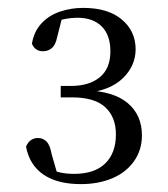

<svg xmlns="http://www.w3.org/2000/svg" viewBox="-20 -920 425 487"><path d="M185 -453Q126 -453 90.5 -477Q55 -501 46 -548Q51 -560 59 -565Q67 -570 76 -570Q89 -570 98 -561Q107 -552 111 -529L128 -470L101 -492Q117 -486 132.5 -482.5Q148 -479 168 -479Q220 -479 247 -505.5Q274 -532 274 -579Q274 -623 247 -648Q220 -673 163 -673H134V-702H160Q206 -702 233 -724Q260 -746 260 -790Q260 -831 238 -853Q216 -875 176 -875Q161 -875 145.5 -872Q130 -869 111 -862L139 -881L125 -826Q121 -806 111.5 -798Q102 -790 89 -790Q69 -790 61 -809Q66 -840 85 -860.5Q104 -881 132 -890.5Q160 -900 191 -900Q254 -900 289 -870.5Q324 -841 324 -795Q324 -753 291.5 -721.5Q259 -690 197 -684L195 -691Q268 -689 304 -658.5Q340 -628 340 -577Q340 -539 319.5 -510.5Q299 -482 264 -467.5Q229 -453 185 -453Z"/></svg>

Font: Noto Serif JP
Style: Regular
Weight: 400
Designer: Ryoko NISHIZUKA  (kana & ideographs); Frank Grießhammer (Latin, Greek & Cyrillic); Wenlong ZHANG  (bopomofo); Sandoll Co
Foundry: Adobe
Version: Version 2.003-H1;hotconv 1.1.1;makeotfexe 2.6.0